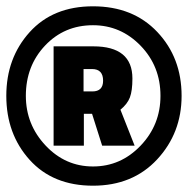

<svg xmlns="http://www.w3.org/2000/svg" viewBox="-30 -738 596 609"><path d="M-10 -434Q-10 -554 64 -636Q138 -718 265 -718Q392 -718 469 -636.5Q546 -555 546 -434Q546 -316 468.5 -232.5Q391 -149 265 -149Q138 -149 64 -231Q-10 -313 -10 -434ZM52 -434Q52 -343 114.5 -276.5Q177 -210 265 -210Q353 -210 416 -276Q479 -342 479 -434Q479 -528 416 -593Q353 -658 265 -658Q174 -658 113 -593.5Q52 -529 52 -434ZM294 -276 262 -377H236V-276H140V-591H266Q390 -591 390 -489Q390 -450 382 -429Q374 -408 352 -390L397 -276ZM235 -519V-448H263Q297 -448 297 -482Q297 -519 262 -519Z"/></svg>

Font: TypoPRO Titillium Maps
Style: 999 wt
Weight: 900
Designer: Campivisivi
Foundry: Accademia di Belle Arti di Urbino and students of MA course of Visual design
Version: Version 001.001